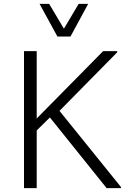

<svg xmlns="http://www.w3.org/2000/svg" viewBox="-20 -976 662 996"><path d="M104.5 0V-710.9H170.4V-361.3L515.1 -710.9H587.9V-704.6L288.6 -400.9L607.4 -5.9V0H533.2L238.8 -366.7L170.4 -299.3V0ZM277.8 -786.6 185.1 -956.1H234.9L311.5 -827.1L388.2 -956.1H437.5L345.7 -786.6Z"/></svg>

Font: Comme ExtraLight
Style: Regular
Weight: 250
Version: Version 1.000;gftools[0.9.27]